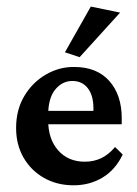

<svg xmlns="http://www.w3.org/2000/svg" viewBox="-20 -550 411 576"><path d="M200.7 5.9Q150.9 5.9 111.8 -16.4Q72.8 -38.6 50.5 -77.4Q28.3 -116.2 28.3 -166Q28.3 -220.7 53 -262Q77.6 -303.2 117.7 -326.4Q157.7 -349.6 202.6 -349.1Q270.5 -349.1 307.9 -307.1Q345.2 -265.1 345.2 -195.3V-177.2H112.3V-217.3H272.5L260.3 -199.7V-224.6Q260.3 -263.7 243.4 -285.4Q226.6 -307.1 196.8 -307.1Q167 -307.1 145.8 -281.5Q124.5 -255.9 124.5 -204.1V-189Q124.5 -132.8 154.5 -98.9Q184.6 -64.9 234.4 -64.9Q260.7 -64.9 282.7 -75Q304.7 -85 325.2 -108.9L348.1 -86.4Q326.2 -40.5 287.6 -17.3Q249 5.9 200.7 5.9ZM218.8 -378.4 174.8 -393.1 252.4 -530.3 340.3 -512.2Z"/></svg>

Font: Lateef SemiBold
Style: Regular
Weight: 600
Designer: SIL International
Foundry: SIL International
Version: Version 4.200